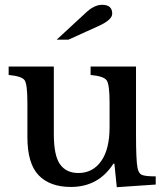

<svg xmlns="http://www.w3.org/2000/svg" viewBox="-20 -769 685 799"><path d="M436 -240V-342Q436 -417 424 -434.5Q412 -452 357 -457V-492H546V-209Q546 -104 552 -72Q556 -48 570 -41.5Q584 -35 628 -35V-1L466 10L456 -88H452Q390 9 275 9Q188 9 141 -39.5Q94 -88 94 -199V-342Q94 -418 82.5 -435Q71 -452 16 -457V-492H204V-211Q204 -121 230 -85Q256 -49 306 -49Q366 -49 401 -98.5Q436 -148 436 -240ZM265 -604H216L335 -714Q371 -749 405 -749Q447 -749 447 -712Q447 -687 393 -662Z"/></svg>

Font: Kolar Light
Style: Regular
Weight: 300
Designer: Ramakrishna Saiteja (Kannada); Shiva Nallaperumal (Latin)
Foundry: Indian Type Foundry
Version: Version 1.001;PS 1.0;hotconv 1.0.88;makeotf.lib2.5.647800